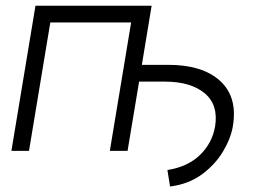

<svg xmlns="http://www.w3.org/2000/svg" viewBox="-20 -536 910 682"><path d="M518.6 -515.6 483.9 -305.7H575.2Q699.2 -306.2 762 -248.5Q824.7 -190.9 807.1 -87.4Q799.8 -44.4 772.2 2Q744.6 48.3 697.3 83.3Q649.9 118.2 584 126.5L574.7 67.9Q647 56.6 690.4 14.4Q733.9 -27.8 744.1 -87.4Q756.3 -163.6 707 -204.8Q657.7 -246.1 564.9 -246.1H474.1L433.1 0H370.1L445.8 -456.1H158.7L83 0H20.5L106 -515.6Z"/></svg>

Font: Inter Display Light
Style: Italic
Weight: 300
Italic angle: -9.39999°
Designer: Rasmus Andersson
Foundry: rsms
Version: Version 4.000;git-a52131595